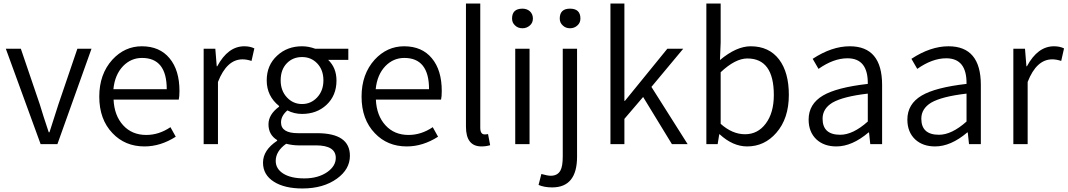

<svg xmlns="http://www.w3.org/2000/svg" viewBox="-20 -816 6044 1087"><path d="M13 -540H98L205 -226Q224 -162 256 -67H260L311 -226L418 -540H498L305 0H210Z M617 -62Q542 -140 542 -269Q542 -396 616 -478Q686 -554 783 -554Q884 -554 940 -486Q996 -419 996 -301Q996 -269 992 -252H623Q627 -162 677 -107Q727 -52 808 -52Q880 -52 945 -96L975 -42Q889 13 798 13Q688 13 617 -62ZM924 -311Q924 -488 784 -488Q722 -488 677 -442Q630 -393 622 -311Z M1133 -540H1199L1207 -441H1210Q1271 -554 1363 -554Q1396 -554 1420 -542L1404 -471Q1377 -480 1353 -480Q1264 -480 1214 -352V0H1133Z M1531 213Q1469 174 1469 105Q1469 34 1549 -19V-23Q1500 -53 1500 -112Q1500 -168 1560 -212V-216Q1490 -272 1490 -361Q1490 -447 1549 -501Q1606 -554 1690 -554Q1727 -554 1765 -540H1952V-477H1838Q1885 -432 1885 -360Q1885 -275 1828 -222Q1773 -171 1690 -171Q1645 -171 1607 -191Q1571 -160 1571 -123Q1571 -62 1667 -62H1775Q1961 -62 1961 66Q1961 142 1888 195Q1811 251 1692 251Q1591 251 1531 213ZM1775 -264Q1811 -302 1811 -361Q1811 -421 1775 -458Q1741 -493 1690 -493Q1638 -493 1604 -458Q1569 -422 1569 -361Q1569 -302 1605 -264Q1640 -227 1690 -227Q1740 -227 1775 -264ZM1833 158Q1881 124 1881 78Q1881 7 1768 7H1669Q1638 7 1600 -2Q1541 40 1541 95Q1541 140 1584 167Q1627 194 1703 194Q1781 194 1833 158Z M2102 -62Q2027 -140 2027 -269Q2027 -396 2101 -478Q2171 -554 2268 -554Q2369 -554 2425 -486Q2481 -419 2481 -301Q2481 -269 2477 -252H2108Q2112 -162 2162 -107Q2212 -52 2293 -52Q2365 -52 2430 -96L2460 -42Q2374 13 2283 13Q2173 13 2102 -62ZM2409 -311Q2409 -488 2269 -488Q2207 -488 2162 -442Q2115 -393 2107 -311Z M2618 -99V-796H2699V-93Q2699 -55 2724 -55Q2733 -55 2743 -57L2755 6Q2732 13 2706 13Q2618 13 2618 -99Z M2897 -540H2978V0H2897ZM2896 -672Q2879 -687 2879 -711Q2879 -767 2938 -767Q2963 -767 2980 -752Q2997 -736 2997 -711Q2997 -687 2980 -672Q2962 -656 2938 -656Q2912 -656 2896 -672Z M3029 231 3045 169Q3080 179 3098 179Q3137 179 3153 149Q3166 125 3166 70V-540H3247V71Q3247 245 3106 245Q3061 245 3029 231ZM3166 -672Q3149 -687 3149 -711Q3149 -767 3207 -767Q3266 -767 3266 -711Q3266 -687 3249 -672Q3232 -656 3207 -656Q3182 -656 3166 -672Z M3436 -796H3515V-245H3518L3758 -540H3848L3668 -324L3873 0H3784L3621 -267L3515 -143V0H3436Z M4054 -56H4052L4043 0H3979V-796H4060V-575L4056 -476Q4149 -554 4230 -554Q4334 -554 4391 -479Q4446 -406 4446 -279Q4446 -145 4375 -64Q4308 13 4210 13Q4129 13 4054 -56ZM4315 -116Q4361 -177 4361 -278Q4361 -485 4211 -485Q4143 -485 4060 -407V-115Q4126 -56 4198 -56Q4270 -56 4315 -116Z M4603 -26Q4558 -68 4558 -139Q4558 -227 4639 -275Q4717 -321 4893 -341Q4895 -486 4778 -486Q4699 -486 4614 -426L4581 -483Q4689 -554 4791 -554Q4974 -554 4974 -335V0H4907L4900 -66H4897Q4804 13 4715 13Q4646 13 4603 -26ZM4893 -128V-286Q4754 -270 4693 -235Q4637 -201 4637 -144Q4637 -53 4737 -53Q4809 -53 4893 -128Z M5162 -26Q5117 -68 5117 -139Q5117 -227 5198 -275Q5276 -321 5452 -341Q5454 -486 5337 -486Q5258 -486 5173 -426L5140 -483Q5248 -554 5350 -554Q5533 -554 5533 -335V0H5466L5459 -66H5456Q5363 13 5274 13Q5205 13 5162 -26ZM5452 -128V-286Q5313 -270 5252 -235Q5196 -201 5196 -144Q5196 -53 5296 -53Q5368 -53 5452 -128Z M5717 -540H5783L5791 -441H5794Q5855 -554 5947 -554Q5980 -554 6004 -542L5988 -471Q5961 -480 5937 -480Q5848 -480 5798 -352V0H5717Z"/></svg>

Font: KaiGen Gothic SC Normal
Style: Regular
Weight: 300
Designer: Ryoko NISHIZUKA Ë•øÂ°öÊ∂ºÂ≠ê (kana & ideographs); Paul D. Hunt (Latin, Greek & Cyrillic); Wenlong ZHANG Âº†ÊñáÈæô (bopom
Version: Version 1.001 October 10, 2014